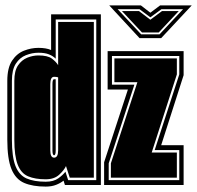

<svg xmlns="http://www.w3.org/2000/svg" viewBox="-20 -684 729 710"><path d="M496 -543 384 -664H501L536 -637L572 -664H689L576 -543ZM415 -650 502 -557H570L657 -650H577L536 -620L496 -650ZM431 -643H494L536 -611L579 -643H641L567 -564H505ZM149 6Q101 6 69.5 -7.5Q38 -21 22.5 -58.5Q7 -96 7 -168V-385Q7 -433 24.5 -459.5Q42 -486 68.5 -496.5Q95 -507 122 -507Q151 -507 169 -499V-631H353V0H220L215 -16Q204 -7 187.5 -0.5Q171 6 149 6ZM149 -12Q178 -12 195.5 -24.5Q213 -37 222 -49L232 -18H336V-612H186V-467Q176 -477 161 -483Q146 -489 122 -489Q99 -489 76 -480Q53 -471 38.5 -448.5Q24 -426 24 -385V-168Q24 -103 37.5 -69.5Q51 -36 78.5 -24Q106 -12 149 -12ZM149 -21Q110 -21 84 -32Q58 -43 45.5 -75Q33 -107 33 -168V-385Q33 -422 46.5 -442Q60 -462 80.5 -470.5Q101 -479 122 -479Q156 -479 171.5 -467.5Q187 -456 195 -443V-603H327V-27H238L224 -70Q218 -56 199.5 -38.5Q181 -21 149 -21ZM180 -101Q195 -101 195 -128V-398Q192 -399 188.5 -399.5Q185 -400 180 -400Q166 -400 166 -373V-128Q166 -101 180 -101ZM180 -110Q174 -110 174 -128V-373Q174 -391 180 -391H186V-128Q186 -110 180 -110ZM365 0V-84L453 -353H378V-495H659V-406L576 -147H659V0ZM382 -18H643V-129H552L643 -409V-477H394V-371H477L382 -80ZM390 -27V-80L488 -380H403V-468H634V-409L541 -120H634V-27Z"/></svg>

Font: Alumni Sans Collegiate One
Style: Regular
Weight: 400
Designer: Robert E. Leuschke
Foundry: Robert E. Leuschke
Version: Version 1.100